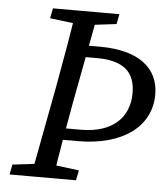

<svg xmlns="http://www.w3.org/2000/svg" viewBox="-50 -715 663 760"><g transform="rotate(5 281.5 -335.0)"><path d="M171 -155H273C456 -155 563 -241 563 -365C563 -469 485 -535 328 -535H246L237 -489H321C426 -489 473 -447 473 -363C473 -268 410 -201 281 -201H180L171 -155ZM16 0H280L288 -40L169 -55H151L24 -40L16 0ZM101 0H189C205 -103 223 -207 242 -310L310 -670H222C206 -567 188 -463 169 -360L101 0ZM122 -630 243 -615H262L386 -630L394 -670H130L122 -630Z"/></g></svg>

Font: Source Serif Variable
Style: Italic
Weight: 389
Italic angle: -12°
Designer: Frank Grießhammer
Foundry: Adobe Systems Incorporated
Version: Version 3.001;hotconv 1.0.111;makeotfexe 2.5.65597